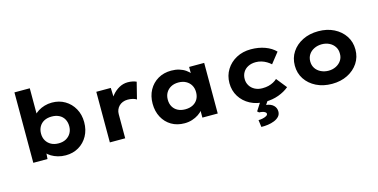

<svg xmlns="http://www.w3.org/2000/svg" viewBox="-90 -1220 3829 1946"><g transform="rotate(-15 1824.5 -247.0)"><path d="M465 11Q422 11 384 0Q346 -11 316 -29Q286 -47 266.5 -70.5Q247 -94 241 -116L284 -124L275 -1H126V-740H287V-404L246 -412Q253 -437 272 -460Q291 -483 320.5 -501.5Q350 -520 387 -531Q424 -542 465 -542Q541 -542 601 -506.5Q661 -471 696 -408.5Q731 -346 731 -266Q731 -185 696.5 -122.5Q662 -60 602 -24.5Q542 11 465 11ZM427 -125Q472 -125 504.5 -143Q537 -161 555.5 -192.5Q574 -224 574 -266Q574 -308 556 -340Q538 -372 504.5 -389Q471 -406 427 -406Q381 -406 348 -389Q315 -372 296.5 -340Q278 -308 278 -266Q278 -224 296.5 -192.5Q315 -161 348 -143Q381 -125 427 -125Z M929 0V-531H1081L1088 -348L1050 -367Q1063 -416 1095.5 -455.5Q1128 -495 1170.5 -518.5Q1213 -542 1261 -542Q1287 -542 1310.5 -537Q1334 -532 1351 -524L1307 -349Q1292 -360 1266.5 -366Q1241 -372 1215 -372Q1186 -372 1162.5 -362.5Q1139 -353 1123 -336.5Q1107 -320 1098.5 -299Q1090 -278 1090 -254V0Z M1713 9Q1634 9 1575 -26Q1516 -61 1482.5 -123.5Q1449 -186 1449 -266Q1449 -347 1483 -409Q1517 -471 1577.5 -506.5Q1638 -542 1717 -542Q1762 -542 1800 -530.5Q1838 -519 1866.5 -499Q1895 -479 1913.5 -455Q1932 -431 1938 -405H1903V-531H2061V0H1900V-136L1934 -131Q1928 -105 1909 -80Q1890 -55 1860 -35Q1830 -15 1792.5 -3Q1755 9 1713 9ZM1756 -126Q1801 -126 1834.5 -143Q1868 -160 1886.5 -191.5Q1905 -223 1905 -266Q1905 -308 1886.5 -339.5Q1868 -371 1834.5 -389Q1801 -407 1756 -407Q1711 -407 1678 -389Q1645 -371 1626.5 -339.5Q1608 -308 1608 -266Q1608 -223 1626.5 -191.5Q1645 -160 1678 -143Q1711 -126 1756 -126Z M2557 10Q2469 10 2401 -26Q2333 -62 2294 -124.5Q2255 -187 2255 -266Q2255 -345 2294 -407.5Q2333 -470 2400 -506Q2467 -542 2552 -542Q2633 -542 2700 -517.5Q2767 -493 2809 -449L2722 -339Q2704 -356 2679 -371Q2654 -386 2625.5 -394.5Q2597 -403 2567 -403Q2521 -403 2486.5 -385.5Q2452 -368 2433.5 -337Q2415 -306 2415 -266Q2415 -228 2434 -197Q2453 -166 2487 -148Q2521 -130 2566 -130Q2602 -130 2630 -137Q2658 -144 2681.5 -156.5Q2705 -169 2722 -185L2809 -76Q2764 -38 2699 -14Q2634 10 2557 10ZM2453 246 2443 172Q2465 172 2488 167Q2511 162 2526.5 153Q2542 144 2542 132Q2542 120 2530 112.5Q2518 105 2501.5 101.5Q2485 98 2469 98L2452 83L2521 -24H2603L2557 43Q2607 49 2633.5 75Q2660 101 2660 139Q2660 170 2640.5 191Q2621 212 2590 224.5Q2559 237 2523 242Q2487 247 2453 246Z M3260 10Q3167 10 3095 -26Q3023 -62 2982 -124Q2941 -186 2941 -266Q2941 -346 2982 -408Q3023 -470 3095 -506Q3167 -542 3260 -542Q3352 -542 3423.5 -506Q3495 -470 3536 -408Q3577 -346 3577 -266Q3577 -186 3536 -124Q3495 -62 3423.5 -26Q3352 10 3260 10ZM3260 -128Q3303 -128 3338.5 -146Q3374 -164 3394.5 -195Q3415 -226 3414 -266Q3415 -306 3394.5 -338Q3374 -370 3338.5 -387.5Q3303 -405 3260 -405Q3216 -405 3179.5 -387Q3143 -369 3123 -338Q3103 -307 3103 -266Q3103 -226 3123 -195Q3143 -164 3179.5 -146Q3216 -128 3260 -128Z"/></g></svg>

Font: Lexend Exa
Style: Bold
Weight: 700
Designer: Bonnie Shaver-Troup, Thomas Jockin
Foundry: Lexend
Version: Version 1.007